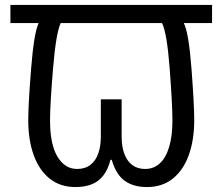

<svg xmlns="http://www.w3.org/2000/svg" viewBox="-20 -734 898 775"><path d="M285 21Q223 21 180.5 -13Q138 -47 116 -108Q94 -169 94 -249Q94 -311 105.5 -456Q117 -601 136 -641H22V-714H836V-641H722Q742 -601 753 -456Q764 -311 764 -249Q764 -169 742 -108Q720 -47 677.5 -13Q635 21 573 21Q518 21 483 -4.5Q448 -30 431 -89H426Q416 -50 397 -25.5Q378 -1 350 10Q322 21 285 21ZM291 -52Q324 -52 345.5 -69Q367 -86 377 -115.5Q387 -145 387 -182V-333H471V-182Q471 -141 482.5 -111.5Q494 -82 515 -67Q536 -52 566 -52Q600 -52 624.5 -74Q649 -96 662.5 -140Q676 -184 676 -248Q676 -311 665 -456Q654 -601 634 -641H225Q206 -601 194 -456Q182 -311 182 -248Q182 -151 212 -101.5Q242 -52 291 -52Z"/></svg>

Font: hextelugu15
Style: Book
Weight: 400
Designer: Jelle Bosma - Monotype Design Team
Foundry: Monotype Imaging Inc.
Version: Version 2.003